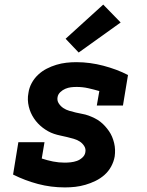

<svg xmlns="http://www.w3.org/2000/svg" viewBox="-20 -809 640 837"><path d="M263 8Q202 8 145.5 -7Q89 -22 37 -48L60 -189H174L162 -118Q186 -110 211 -105Q236 -100 262 -100Q275 -100 288.5 -101.5Q302 -103 315 -107.5Q328 -112 339 -122Q350 -132 352 -145Q355 -160 347 -172.5Q339 -185 327 -192.5Q315 -200 301 -204Q287 -208 272.5 -211.5Q258 -215 243.5 -218Q229 -221 215.5 -225.5Q202 -230 189.5 -237Q177 -244 166 -252.5Q155 -261 145.5 -271Q136 -281 128 -293Q120 -305 114.5 -317.5Q109 -330 105.5 -344.5Q102 -359 101.5 -374Q101 -389 104 -404Q107 -426 118 -446.5Q129 -467 146 -483Q163 -499 183.5 -509.5Q204 -520 225.5 -526.5Q247 -533 269 -535.5Q291 -538 313 -538Q343 -538 372.5 -534Q402 -530 430.5 -522.5Q459 -515 486 -505Q513 -495 538 -482L516 -349H402L413 -412Q389 -419 364.5 -424.5Q340 -430 314 -430Q301 -430 289 -428.5Q277 -427 265 -422Q253 -417 243 -407.5Q233 -398 231 -386Q228 -371 236 -358.5Q244 -346 256 -338Q268 -330 282 -326Q296 -322 310 -318.5Q324 -315 338.5 -312.5Q353 -310 366.5 -305Q380 -300 393 -293.5Q406 -287 417 -278.5Q428 -270 437.5 -259.5Q447 -249 455 -237.5Q463 -226 468.5 -213Q474 -200 477.5 -185.5Q481 -171 481.5 -156.5Q482 -142 480 -127Q476 -104 464.5 -83Q453 -62 435.5 -46.5Q418 -31 396.5 -20.5Q375 -10 352.5 -3.5Q330 3 308 5.5Q286 8 263 8ZM323 -580 266 -640 430 -789 506 -711Z"/></svg>

Font: Iosevka Curly Slab XBdEx
Style: Italic
Weight: 800
Width: 7
Italic angle: -9°
Monospace: yes
Designer: Belleve Invis
Foundry: Belleve Invis
Version: Version 11.1.0; ttfautohint (v1.8.3)